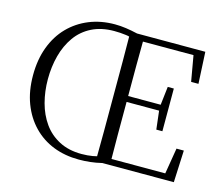

<svg xmlns="http://www.w3.org/2000/svg" viewBox="-106 -882 1206 1038"><g transform="rotate(15 497.5 -363.5)"><path d="M778 -250 766 -353H584Q584 -254 584 -170Q585 -101 585 -34H886L910 -179H951L943 0H543Q510 8 478 11.5Q446 15 415 15Q337 15 272 -10.5Q207 -36 159 -85.5Q111 -135 84.5 -204.5Q58 -274 58 -362Q58 -450 84.5 -520.5Q111 -591 159 -640Q207 -689 272 -715.5Q337 -742 415 -742Q446 -742 477.5 -737.5Q509 -733 543 -725H925L934 -548H893L868 -691H585Q585 -625 584 -558Q584 -476 584 -386H766L778 -489H812V-250ZM141 -362Q141 -294 157.5 -232Q174 -170 208 -122Q242 -74 295.5 -46Q349 -18 421 -18Q455 -18 483 -23Q494 -25 506 -28Q507 -97 507 -167Q507 -250 507 -335V-390Q507 -475 507 -559Q507 -629 506 -698Q495 -701 484 -702Q455 -706 421 -706Q349 -706 295.5 -679Q242 -652 208 -604Q174 -556 157.5 -494Q141 -432 141 -362Z"/></g></svg>

Font: Early Summer Mincho Light
Style: Regular
Weight: 300
Designer: GuiWonder
Version: Version 1.002